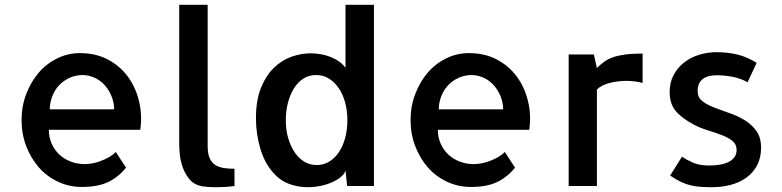

<svg xmlns="http://www.w3.org/2000/svg" viewBox="-20 -779 3276 804"><path d="M314.5 -556.6Q380.9 -556.6 431.6 -529.8Q482.4 -502.9 515.1 -458.5Q547.9 -414.1 562 -356Q576.2 -297.9 567.4 -235.4H184.6Q184.6 -204.1 196.3 -177.7Q208 -151.4 228 -132.3Q248 -113.3 275.9 -102.5Q303.7 -91.8 335.9 -91.8Q346.7 -91.8 362.8 -94.2Q378.9 -96.7 397 -103Q415 -109.4 433.1 -119.1Q451.2 -128.9 464.8 -142.6L507.8 -77.1Q475.6 -37.1 432.6 -16.6Q389.6 3.9 323.2 3.9Q269.5 3.9 222.7 -18.1Q175.8 -40 142.6 -78.1Q109.4 -116.2 89.8 -167Q70.3 -217.8 70.3 -276.4Q70.3 -334 89.8 -385.3Q109.4 -436.5 142.1 -474.6Q174.8 -512.7 219.7 -534.7Q264.6 -556.6 314.5 -556.6ZM458 -321.3Q458 -347.7 448.2 -373Q438.5 -398.4 421.4 -418.9Q404.3 -439.5 379.9 -451.7Q355.5 -463.9 327.1 -464.8Q296.9 -464.8 271.5 -453.1Q246.1 -441.4 227.5 -421.9Q209 -402.3 198.7 -375.5Q188.5 -348.6 188.5 -321.3Z M849.6 -168Q849.6 -134.8 858.4 -115.7Q867.2 -96.7 882.8 -87.4Q898.4 -78.1 918.5 -75.2Q938.5 -72.3 961.9 -72.3V0Q949.2 2 935.5 2.9Q924.8 3.9 910.2 4.4Q895.5 4.9 880.9 4.9Q866.2 4.9 851.6 3.9Q836.9 2.9 825.2 1Q792 -5.9 773.4 -28.3Q754.9 -50.8 745.1 -78.6Q735.4 -106.4 732.9 -132.8Q730.5 -159.2 730.5 -173.8V-185.5V-758.8H849.6Z M1124 -55.7Q1086.9 -97.7 1069.3 -159.2Q1051.8 -220.7 1051.8 -283.2Q1051.8 -359.4 1072.8 -411.1Q1093.8 -462.9 1127 -495.1Q1160.2 -527.3 1200.7 -541.5Q1241.2 -555.7 1280.3 -555.7Q1328.1 -555.7 1367.7 -539.1Q1407.2 -522.5 1426.8 -495.1V-758.8H1545.9V0H1433.6Q1431.6 -16.6 1430.2 -33.7Q1428.7 -50.8 1426.8 -65.4Q1423.8 -52.7 1409.7 -40Q1395.5 -27.3 1373.5 -17.1Q1351.6 -6.8 1324.2 -1Q1296.9 4.9 1267.6 4.9Q1228.5 4.9 1190.9 -8.8Q1153.3 -22.5 1124 -55.7ZM1176.8 -274.4Q1176.8 -235.4 1186.5 -201.7Q1196.3 -168 1212.9 -142.6Q1229.5 -117.2 1253.4 -102.5Q1277.3 -87.9 1305.7 -87.9Q1335.9 -87.9 1359.9 -103Q1383.8 -118.2 1400.4 -143.6Q1417 -168.9 1425.8 -203.1Q1434.6 -237.3 1434.6 -276.4Q1434.6 -315.4 1425.3 -349.6Q1416 -383.8 1398.9 -409.2Q1381.8 -434.6 1357.9 -449.7Q1334 -464.8 1303.7 -464.8Q1273.4 -464.8 1250 -449.7Q1226.6 -434.6 1210.4 -408.2Q1194.3 -381.8 1185.5 -347.7Q1176.8 -313.5 1176.8 -274.4Z M1943.4 -556.6Q2009.8 -556.6 2060.5 -529.8Q2111.3 -502.9 2144 -458.5Q2176.8 -414.1 2190.9 -356Q2205.1 -297.9 2196.3 -235.4H1813.5Q1813.5 -204.1 1825.2 -177.7Q1836.9 -151.4 1856.9 -132.3Q1877 -113.3 1904.8 -102.5Q1932.6 -91.8 1964.8 -91.8Q1975.6 -91.8 1991.7 -94.2Q2007.8 -96.7 2025.9 -103Q2043.9 -109.4 2062 -119.1Q2080.1 -128.9 2093.8 -142.6L2136.7 -77.1Q2104.5 -37.1 2061.5 -16.6Q2018.6 3.9 1952.1 3.9Q1898.4 3.9 1851.6 -18.1Q1804.7 -40 1771.5 -78.1Q1738.3 -116.2 1718.8 -167Q1699.2 -217.8 1699.2 -276.4Q1699.2 -334 1718.8 -385.3Q1738.3 -436.5 1771 -474.6Q1803.7 -512.7 1848.6 -534.7Q1893.6 -556.6 1943.4 -556.6ZM2086.9 -321.3Q2086.9 -347.7 2077.1 -373Q2067.4 -398.4 2050.3 -418.9Q2033.2 -439.5 2008.8 -451.7Q1984.4 -463.9 1956.1 -464.8Q1925.8 -464.8 1900.4 -453.1Q1875 -441.4 1856.4 -421.9Q1837.9 -402.3 1827.6 -375.5Q1817.4 -348.6 1817.4 -321.3Z M2670.9 -431.6Q2643.6 -439.5 2604.5 -440.4Q2569.3 -440.4 2534.7 -432.1Q2500 -423.8 2479.5 -404.3V-195.3V-193.4V0H2361.3V-550.8H2466.8L2479.5 -494.1Q2494.1 -508.8 2510.3 -520.5Q2526.4 -532.2 2547.9 -539.6Q2569.3 -546.9 2598.6 -550.8Q2627.9 -554.7 2670.9 -554.7Z M2786.1 -43.9 2835.9 -123Q2855.5 -109.4 2882.3 -97.7Q2909.2 -85.9 2950.2 -85.9Q3003.9 -85.9 3034.2 -102.5Q3064.5 -119.1 3064.5 -151.4Q3064.5 -174.8 3046.9 -189Q3029.3 -203.1 3002.4 -213.4Q2975.6 -223.6 2944.8 -232.9Q2914.1 -242.2 2887.7 -255.9Q2835.9 -283.2 2810.1 -313.5Q2784.2 -343.8 2784.2 -393.6Q2784.2 -434.6 2801.3 -465.8Q2818.4 -497.1 2845.7 -518.1Q2873 -539.1 2908.2 -549.8Q2943.4 -560.5 2979.5 -560.5Q3028.3 -560.5 3069.3 -550.3Q3110.4 -540 3148.4 -515.6L3110.4 -434.6Q3081.1 -451.2 3046.9 -457.5Q3012.7 -463.9 2979.5 -463.9Q2943.4 -463.9 2922.4 -447.8Q2901.4 -431.6 2901.4 -397.5Q2901.4 -371.1 2920.4 -356Q2939.5 -340.8 2969.7 -329.1Q3000 -317.4 3034.2 -305.7Q3068.4 -293.9 3098.1 -275.9Q3127.9 -257.8 3147.5 -230.5Q3167 -203.1 3167 -160.2Q3167 -118.2 3150.4 -86.9Q3133.8 -55.7 3105.5 -35.2Q3077.1 -14.6 3040 -4.9Q3002.9 4.9 2960.9 4.9Q2935.5 4.9 2914.1 3.4Q2892.6 2 2872.1 -2.9Q2851.6 -7.8 2831.1 -17.6Q2810.5 -27.3 2786.1 -43.9Z"/></svg>

Font: Allerta
Style: Regular
Weight: 400
Designer: Matt McInerney
Foundry: Matt McInerney
Version: Version 1.0